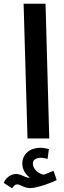

<svg xmlns="http://www.w3.org/2000/svg" viewBox="-63 -745 343 1033"><path d="M85 0H202L182 -725H64ZM2 268C12 254 18 247 31 247C45 247 66 267 100 267C140 267 223 234 242 224L225 174C209 180 192 188 172 195C150 191 114 169 114 135C114 115 130 104 157 104C170 104 181 107 193 110L200 57C186 53 169 50 154 50C100 50 57 82 57 136C57 167 75 194 98 211C96 211 93 211 91 211C72 211 52 191 23 191C2 191 -29 205 -43 239Z"/></svg>

Font: Noto Sans Arabic UI SmBd
Style: Regular
Weight: 600
Designer: Monotype Design Team, Nadine Chahine and Nizar Qandah
Foundry: Monotype Imaging Inc.
Version: Version 2.010